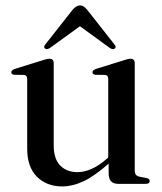

<svg xmlns="http://www.w3.org/2000/svg" viewBox="-20 -676 596 706"><path d="M80 -129V-385.5Q80 -399.5 68 -400.5L32 -401Q21.5 -402.5 21.5 -410.5Q21.5 -417.5 34 -422.5L134 -453.5Q153 -460 161.5 -460Q177.5 -460 177.5 -443.5V-142Q177.5 -91.5 201.5 -67.2Q225.5 -43 265 -43Q289.5 -43 316.5 -54.8Q343.5 -66.5 373 -92.5L378 -97V-385.5Q378 -399.5 366.5 -400.5L330 -401Q320 -402.5 320 -410.5Q320 -417.5 332.5 -422.5L432.5 -453.5Q451 -460 459.5 -460Q475.5 -460 475.5 -443.5V-49Q475.5 -30 492 -26.5L518.5 -21.5Q530.5 -18.5 530.5 -10.5Q530.5 0 516.5 0H414Q379.5 0 379.5 -39V-74.5Q326.5 -27.5 286.2 -9Q246 9.5 209 9.5Q151.5 9.5 115.8 -26.2Q80 -62 80 -129ZM402 -497.5Q395 -492 384 -499.5L274 -579.5L163.5 -499.5Q152.5 -492.5 145.5 -497.5Q138.5 -503 147 -513L246.5 -639.5Q260 -656 274 -656Q282.5 -656 288.2 -651.8Q294 -647.5 301 -639.5L400.5 -513Q409 -503 402 -497.5Z"/></svg>

Font: Fraunces 72pt
Style: Regular
Weight: 400
Version: Version 1.000;[0bf87f6ff]